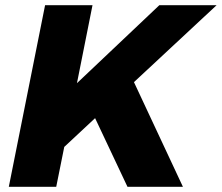

<svg xmlns="http://www.w3.org/2000/svg" viewBox="-20 -721 856 741"><path d="M816 -701 497 -404 686 0H472L347 -265L228 -154L197 0H14L154 -701H337L277 -400L595 -701Z"/></svg>

Font: Gontserrat
Style: Bold Italic
Weight: 700
Italic angle: -11.3°
Designer: Julieta Ulanovsky
Foundry: Julieta Ulanovsky
Version: Version 6.001